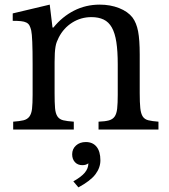

<svg xmlns="http://www.w3.org/2000/svg" viewBox="-20 -560 729 830"><path d="M216 -157Q216 -116 218 -92.5Q220 -69 228.5 -56.5Q237 -44 253.5 -40Q270 -36 299 -34V0H37V-34Q65 -36 81.5 -40Q98 -44 107 -56Q116 -68 118.5 -90Q121 -112 121 -150V-283Q121 -402 115 -428Q112 -441 107.5 -449.5Q103 -458 94 -462.5Q85 -467 71 -468.5Q57 -470 35 -470V-502L195 -540L207 -441H211Q249 -488 300 -514Q351 -540 411 -540Q457 -540 495 -525Q533 -510 553 -484Q570 -461 577 -424.5Q584 -388 584 -324V-157Q584 -116 586.5 -92.5Q589 -69 597 -56.5Q605 -44 621.5 -40Q638 -36 665 -34V0H406V-34Q434 -35 450.5 -39.5Q467 -44 475.5 -56Q484 -68 486.5 -90.5Q489 -113 489 -150V-282Q489 -339 483 -378Q477 -417 463.5 -441Q450 -465 428 -475.5Q406 -486 375 -486Q330 -486 292.5 -462.5Q255 -439 234 -398Q229 -388 225.5 -379Q222 -370 220 -358Q218 -346 217 -330.5Q216 -315 216 -291ZM297 224Q331 205 346.5 186.5Q362 168 362 146Q352 154 336 154Q316 154 304 141Q292 128 292 107Q292 84 308.5 69Q325 54 351 54Q381 54 397.5 74.5Q414 95 414 133Q414 165 392.5 193.5Q371 222 319 250Z"/></svg>

Font: Libre Baskerville
Style: Regular
Weight: 400
Designer: Pablo Impallari, Rodrigo Fuenzalida
Foundry: Pablo Impallari, Rodrigo Fuenzalida
Version: Version 1.000; ttfautohint (v0.93) -l 8 -r 50 -G 200 -x 14 -